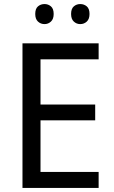

<svg xmlns="http://www.w3.org/2000/svg" viewBox="-20 -928 563 948"><path d="M467 0H91V-714H467V-635H180V-412H450V-334H180V-79H467ZM154 -859Q154 -885 167.5 -896.5Q181 -908 200 -908Q218 -908 231.5 -896.5Q245 -885 245 -859Q245 -834 231.5 -821.5Q218 -809 200 -809Q181 -809 167.5 -821.5Q154 -834 154 -859ZM331 -859Q331 -885 344.5 -896.5Q358 -908 376 -908Q395 -908 408.5 -896.5Q422 -885 422 -859Q422 -834 408.5 -821.5Q395 -809 376 -809Q358 -809 344.5 -821.5Q331 -834 331 -859Z"/></svg>

Font: Noto Sans Display
Style: Regular
Weight: 400
Designer: Monotype Design Team
Foundry: Monotype Imaging Inc.
Version: Version 2.003